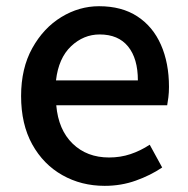

<svg xmlns="http://www.w3.org/2000/svg" viewBox="-20 -584 606 618"><path d="M316.9 14.2Q241.7 14.2 180.7 -20.3Q119.6 -54.7 83.7 -119.4Q47.9 -184.1 47.9 -274.9Q47.9 -364.3 84 -429.2Q120.1 -494.1 177.5 -529.1Q234.9 -564 298.8 -564Q372.1 -564 422.1 -531.2Q472.2 -498.5 498 -439.9Q523.9 -381.3 523.9 -304.2Q523.9 -286.6 522 -271Q520 -255.4 518.1 -245.1H161.1Q168 -166 213.9 -121.6Q259.8 -77.1 331.1 -77.1Q367.7 -77.1 399.9 -87.9Q432.1 -98.6 461.9 -118.2L502 -44.9Q464.4 -19.5 417.2 -2.7Q370.1 14.2 316.9 14.2ZM160.2 -325.2H423.8Q423.8 -395.5 392.3 -434.3Q360.8 -473.1 300.8 -473.1Q249 -473.1 208.7 -435.1Q168.5 -397 160.2 -325.2Z"/></svg>

Font: Source Han Sans CN Medium
Style: Regular
Weight: 500
Designer: Ryoko NISHIZUKA  (kana, bopomofo & ideographs); Paul D. Hunt (Latin, Greek & Cyrillic); Sandoll Communications , Soo-you
Foundry: Adobe
Version: Version 2.004;hotconv 1.0.118;makeotfexe 2.5.65603